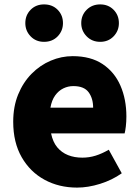

<svg xmlns="http://www.w3.org/2000/svg" viewBox="-20 -838 636 872"><path d="M330 14Q248 14 182.5 -21.5Q117 -57 78.5 -124Q40 -191 40 -285Q40 -354 62.5 -409Q85 -464 123.5 -503Q162 -542 210.5 -562.5Q259 -583 310 -583Q392 -583 446 -547Q500 -511 527 -449Q554 -387 554 -309Q554 -285 551.5 -264Q549 -243 546 -232H212Q220 -193 240 -169Q260 -145 289 -133.5Q318 -122 354 -122Q385 -122 414 -131Q443 -140 474 -158L533 -51Q489 -20 434.5 -3Q380 14 330 14ZM209 -349H403Q403 -391 382.5 -419Q362 -447 313 -447Q289 -447 267.5 -436.5Q246 -426 230.5 -404.5Q215 -383 209 -349ZM180 -648Q143 -648 119 -673Q95 -698 95 -733Q95 -769 119 -793.5Q143 -818 180 -818Q218 -818 242 -793.5Q266 -769 266 -733Q266 -698 242 -673Q218 -648 180 -648ZM435 -648Q398 -648 373.5 -673Q349 -698 349 -733Q349 -769 373.5 -793.5Q398 -818 435 -818Q472 -818 496 -793.5Q520 -769 520 -733Q520 -698 496 -673Q472 -648 435 -648Z"/></svg>

Font: Noto Sans KR Thin Black
Style: Regular
Weight: 900
Version: Version 2.004-H2;hotconv 1.0.118;makeotfexe 2.5.65603